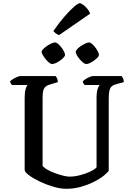

<svg xmlns="http://www.w3.org/2000/svg" viewBox="-20 -1179 827 1199"><path d="M394 0Q357 0 313 -13Q269 -26 229 -45Q189 -64 162.5 -83.5Q136 -103 134 -117V-568Q134 -605 140.5 -624.5Q147 -644 152 -648H55Q52 -653 48 -657.5Q44 -662 43 -671Q49 -678 61.5 -685.5Q74 -693 87 -698.5Q100 -704 106 -704H327Q332 -699 336.5 -689.5Q341 -680 341 -666L297 -653Q275 -647 264 -637Q253 -627 249.5 -610.5Q246 -594 246 -567V-144Q255 -131 276.5 -119Q298 -107 324 -97.5Q350 -88 374.5 -82Q399 -76 414 -76Q445 -76 480 -85Q515 -94 543.5 -107.5Q572 -121 583 -134V-568Q583 -606 590.5 -625.5Q598 -645 602 -648H509Q505 -652 501.5 -657.5Q498 -663 497 -671Q503 -678 515 -685.5Q527 -693 540 -698.5Q553 -704 559 -704H739Q744 -699 748.5 -689.5Q753 -680 753 -666L708 -654Q688 -649 677.5 -639.5Q667 -630 663 -611.5Q659 -593 659 -559V-113Q650 -99 625 -79.5Q600 -60 563.5 -42Q527 -24 483.5 -12Q440 0 394 0ZM518 -779Q511 -779 500 -787.5Q489 -796 478 -809Q467 -822 460 -834.5Q453 -847 453 -855Q453 -863 462.5 -873Q472 -883 486.5 -892.5Q501 -902 514.5 -908Q528 -914 536 -914Q544 -914 554.5 -905Q565 -896 575 -883Q585 -870 591.5 -857Q598 -844 598 -836Q598 -829 589 -819.5Q580 -810 567 -800.5Q554 -791 540.5 -785Q527 -779 518 -779ZM305 -779Q298 -779 287 -787.5Q276 -796 265.5 -809Q255 -822 247.5 -834.5Q240 -847 240 -855Q240 -863 250 -873Q260 -883 274 -892.5Q288 -902 302 -908Q316 -914 324 -914Q332 -914 342 -905.5Q352 -897 362.5 -884Q373 -871 379.5 -858Q386 -845 386 -836Q386 -829 377 -819.5Q368 -810 355 -800.5Q342 -791 328 -785Q314 -779 305 -779ZM349 -960Q336 -964 326.5 -972Q317 -980 313 -985Q349 -1037 383 -1076Q417 -1115 442.5 -1137Q468 -1159 478 -1159Q486 -1159 499.5 -1149Q513 -1139 525.5 -1124Q538 -1109 543 -1094Z"/></svg>

Font: Texturina Medium
Style: Regular
Weight: 500
Designer: Guillermo Torres Carreño
Foundry: Omnibus-Type
Version: Version 1.003